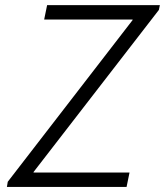

<svg xmlns="http://www.w3.org/2000/svg" viewBox="-20 -740 653 760"><path d="M7.3 0 10.7 -20.5 504.9 -660.6V-662.6H154.8L166.5 -719.7H612.8L608.9 -700.7L112.8 -59.1V-57.1H492.7L481 0Z"/></svg>

Font: Reddit Sans Light
Style: Italic
Weight: 300
Italic angle: -11.25°
Designer: Stephen Hutchings
Version: Version 1.013